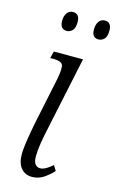

<svg xmlns="http://www.w3.org/2000/svg" viewBox="-115 -770 505 827"><g transform="rotate(15 138.0 -356.0)"><path d="M116 10Q85 10 67 -12Q49 -34 49 -72Q49 -100 56 -142.5Q63 -185 70 -220L113 -426Q123 -477 115.5 -491Q108 -505 75 -505H60L68 -536H198L128 -205Q121 -174 115.5 -140Q110 -106 110 -81Q110 -56 118.5 -45.5Q127 -35 140 -35Q153 -35 167.5 -43.5Q182 -52 195 -64L209 -41Q192 -22 168.5 -6Q145 10 116 10ZM240 -636Q210 -636 210 -673Q210 -694 219.5 -708Q229 -722 246 -722Q276 -722 276 -685Q276 -657 264.5 -646.5Q253 -636 240 -636ZM99 -636Q68 -636 68 -673Q68 -694 77.5 -708Q87 -722 104 -722Q134 -722 134 -685Q134 -657 122.5 -646.5Q111 -636 99 -636Z"/></g></svg>

Font: Noto Serif ExtraCondensed Light
Style: Italic
Weight: 300
Width: 2
Italic angle: -12°
Designer: Monotype Design Team
Foundry: Monotype Imaging Inc.
Version: Version 2.014; ttfautohint (v1.8.4.7-5d5b)